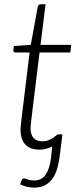

<svg xmlns="http://www.w3.org/2000/svg" viewBox="-20 -692 384 898"><path d="M224.5 -7Q210 0 195 4Q180 8 164 8Q123 8 100 -14.5Q77 -37 76 -83.5Q76 -86.5 76.2 -91Q76.5 -95.5 77.2 -104.5Q78 -113.5 79.8 -127.8Q81.5 -142 84 -164L118.5 -446.5H52.5Q41.5 -446.5 42.5 -458L45 -476.5L124 -482.5L156.5 -660.5Q158 -665 161.2 -668.5Q164.5 -672 169.5 -672H193L169.5 -482H313L309 -446.5H165L130.5 -165.5Q128 -145 126.5 -132Q125 -119 124.2 -110.8Q123.5 -102.5 123.2 -98.5Q123 -94.5 123 -92.5Q123 -60 138 -45.5Q153 -31 177 -31Q193.5 -31 206.2 -36Q219 -41 228 -47.2Q237 -53.5 243 -58.5Q249 -63.5 252.5 -63.5H272L258.5 44Q254.5 75 246.2 101Q238 127 223.8 145.8Q209.5 164.5 188.8 175Q168 185.5 139.5 185.5Q107.5 185.5 74.5 170.5L80.5 152.5Q82.5 146.5 86.5 144.5Q90.5 142.5 93.5 142.5Q97.5 142.5 109.5 147.2Q121.5 152 139.5 152Q176 152 194.2 124Q212.5 96 218.5 47Z"/></svg>

Font: Lato Light
Style: Italic
Weight: 300
Italic angle: -7°
Designer: Lukasz Dziedzic
Foundry: tyPoland Lukasz Dziedzic
Version: Version 2.007; 2014-02-27